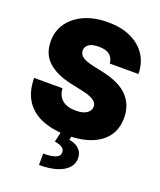

<svg xmlns="http://www.w3.org/2000/svg" viewBox="-174 -843 990 1191"><g transform="rotate(20 321.5 -247.5)"><path d="M331.1 8.8Q236.3 8.8 165.8 -19.3Q95.2 -47.4 56.2 -106Q17.1 -164.6 16.6 -255.9H204.1Q206.5 -205.6 238.8 -179.4Q271 -153.3 328.1 -153.3Q375.5 -153.3 400.1 -170.7Q424.8 -188 424.8 -214.8Q424.8 -239.3 400.4 -255.9Q376 -272.5 315.4 -285.2L242.2 -300.8Q146 -321.3 90.6 -370.8Q35.2 -420.4 35.2 -505.9Q35.2 -575.2 72.8 -627.2Q110.4 -679.2 176.5 -708.3Q242.7 -737.3 329.1 -737.3Q417.5 -737.3 481.7 -707.8Q545.9 -678.2 580.8 -624.8Q615.7 -571.3 616.2 -500H426.8Q424.3 -535.6 400.6 -555.4Q377 -575.2 329.1 -575.2Q283.2 -575.2 262.2 -559.6Q241.2 -543.9 241.2 -519.5Q241.2 -493.7 264.2 -477.5Q287.1 -461.4 338.9 -450.2L398.4 -437.5Q519 -412.1 572.5 -355Q626 -297.9 626 -214.8Q626 -106.9 547.6 -49.1Q469.2 8.8 331.1 8.8ZM289.1 -2.9H359.4L353.5 30.3Q395.5 36.6 419.2 60.1Q442.9 83.5 443.4 118.2Q443.8 175.8 386.7 208.7Q329.6 241.7 229.5 241.2V166Q336.4 166 338.9 122.1Q341.8 81.5 272.5 71.3Z"/></g></svg>

Font: Inter Tight Black
Style: Regular
Weight: 900
Designer: Rasmus Andersson
Foundry: rsms
Version: Version 3.004; ttfautohint (v1.8.4.7-5d5b)